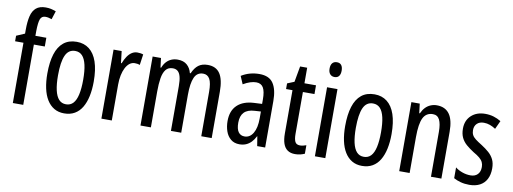

<svg xmlns="http://www.w3.org/2000/svg" viewBox="-62 -1113 3933 1471"><g transform="rotate(10 1905.0 -377.5)"><path d="M240 -469H155V0H74V-469H9V-512L74 -540V-571Q74 -633 84.5 -676.5Q95 -720 122 -742.5Q149 -765 196 -765Q218 -765 236.5 -761Q255 -757 276 -749L255 -684Q242 -689 229.5 -691.5Q217 -694 206 -694Q177 -694 166.5 -668Q156 -642 155 -574V-537H240Z M656 -269Q656 -206 645 -155Q634 -104 612 -67Q590 -30 555.5 -10Q521 10 474 10Q429 10 395.5 -10Q362 -30 339.5 -66.5Q317 -103 306 -154.5Q295 -206 295 -269Q295 -358 314.5 -420Q334 -482 374 -514.5Q414 -547 476 -547Q533 -547 573.5 -515.5Q614 -484 635 -422.5Q656 -361 656 -269ZM378 -269Q378 -201 388.5 -154.5Q399 -108 420.5 -84.5Q442 -61 476 -61Q510 -61 531.5 -84Q553 -107 563.5 -153.5Q574 -200 574 -269Q574 -338 563.5 -384Q553 -430 531.5 -453Q510 -476 476 -476Q424 -476 401 -424.5Q378 -373 378 -269Z M947 -547Q958 -547 969.5 -545.5Q981 -544 993 -540L981 -456Q972 -460 962 -461.5Q952 -463 941 -463Q920 -463 902 -449.5Q884 -436 871 -411Q858 -386 851 -352.5Q844 -319 844 -280V0H763V-537H826L837 -445H842Q854 -476 869.5 -499Q885 -522 904.5 -534.5Q924 -547 947 -547Z M1495 -547Q1560 -547 1590.5 -501Q1621 -455 1621 -360V0H1540V-345Q1540 -415 1523 -445Q1506 -475 1472 -475Q1424 -475 1404 -429.5Q1384 -384 1384 -296V0H1304V-348Q1304 -394 1296.5 -422Q1289 -450 1274 -462.5Q1259 -475 1236 -475Q1200 -475 1181 -450.5Q1162 -426 1155 -382Q1148 -338 1148 -281V0H1067V-537H1132L1141 -464H1146Q1157 -492 1173.5 -510Q1190 -528 1212 -537.5Q1234 -547 1261 -547Q1307 -547 1334 -523Q1361 -499 1370 -461H1376Q1395 -505 1423 -526Q1451 -547 1495 -547Z M1897 -547Q1973 -547 2005 -499Q2037 -451 2037 -362V0H1975L1963 -74H1961Q1947 -46 1929 -27.5Q1911 -9 1888.5 0.5Q1866 10 1838 10Q1797 10 1770 -12.5Q1743 -35 1730.5 -71.5Q1718 -108 1718 -150Q1718 -230 1764 -274Q1810 -318 1895 -322L1956 -325V-360Q1956 -422 1939 -451Q1922 -480 1884 -480Q1862 -480 1837 -472Q1812 -464 1783 -447L1757 -508Q1789 -528 1824 -537.5Q1859 -547 1897 -547ZM1909 -263Q1854 -260 1827.5 -232.5Q1801 -205 1801 -152Q1801 -103 1818 -79.5Q1835 -56 1866 -56Q1908 -56 1932.5 -97.5Q1957 -139 1957 -212V-266Z M2297 -62Q2309 -62 2321 -65Q2333 -68 2345 -72V-6Q2329 1 2311 5.5Q2293 10 2270 10Q2235 10 2212 -6Q2189 -22 2178 -53.5Q2167 -85 2167 -133V-469H2117V-513L2171 -535L2193 -658H2248V-537H2338V-469H2248V-143Q2248 -103 2258 -82.5Q2268 -62 2297 -62Z M2505 -537V0H2424V-537ZM2466 -739Q2489 -739 2500.5 -724Q2512 -709 2512 -681Q2512 -654 2500.5 -639Q2489 -624 2466 -624Q2444 -624 2431 -639Q2418 -654 2418 -681Q2418 -710 2430.5 -724.5Q2443 -739 2466 -739Z M2973 -269Q2973 -206 2962 -155Q2951 -104 2929 -67Q2907 -30 2872.5 -10Q2838 10 2791 10Q2746 10 2712.5 -10Q2679 -30 2656.5 -66.5Q2634 -103 2623 -154.5Q2612 -206 2612 -269Q2612 -358 2631.5 -420Q2651 -482 2691 -514.5Q2731 -547 2793 -547Q2850 -547 2890.5 -515.5Q2931 -484 2952 -422.5Q2973 -361 2973 -269ZM2695 -269Q2695 -201 2705.5 -154.5Q2716 -108 2737.5 -84.5Q2759 -61 2793 -61Q2827 -61 2848.5 -84Q2870 -107 2880.5 -153.5Q2891 -200 2891 -269Q2891 -338 2880.5 -384Q2870 -430 2848.5 -453Q2827 -476 2793 -476Q2741 -476 2718 -424.5Q2695 -373 2695 -269Z M3277 -547Q3342 -547 3375 -502Q3408 -457 3408 -364V0H3327V-348Q3327 -411 3311 -443Q3295 -475 3259 -475Q3207 -475 3184 -429Q3161 -383 3161 -279V0H3080V-537H3145L3154 -464H3159Q3171 -491 3188.5 -509.5Q3206 -528 3229 -537.5Q3252 -547 3277 -547Z M3778 -144Q3778 -95 3760 -60.5Q3742 -26 3708 -8Q3674 10 3626 10Q3589 10 3558 1.5Q3527 -7 3504 -20V-104Q3526 -86 3558 -74.5Q3590 -63 3623 -63Q3658 -63 3678 -83.5Q3698 -104 3698 -141Q3698 -162 3690 -178.5Q3682 -195 3664 -210Q3646 -225 3616 -242Q3583 -263 3557.5 -285Q3532 -307 3518 -336Q3504 -365 3504 -406Q3504 -470 3545.5 -508.5Q3587 -547 3654 -547Q3689 -547 3719 -538Q3749 -529 3777 -512L3747 -447Q3726 -461 3703 -469.5Q3680 -478 3655 -478Q3621 -478 3601.5 -459Q3582 -440 3582 -408Q3582 -387 3590 -371Q3598 -355 3617 -340.5Q3636 -326 3667 -307Q3700 -286 3725 -264Q3750 -242 3764 -213.5Q3778 -185 3778 -144Z"/></g></svg>

Font: Noto Sans Thai ExtraCondensed
Style: Regular
Weight: 400
Width: 2
Designer: Monotype Design Team
Foundry: Monotype Imaging Inc.
Version: Version 2.002